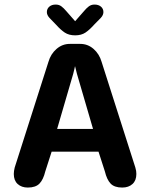

<svg xmlns="http://www.w3.org/2000/svg" viewBox="-20 -813 659 842"><path d="M102 9.5Q74.5 9.5 57.5 -6Q40.5 -21.5 40.5 -50Q40.5 -56.5 41.5 -63.5Q42.5 -70.5 44.5 -78.5L192.5 -542Q202.5 -576.5 228 -598.5Q253.5 -620.5 286 -620.5H332Q365 -620.5 390.2 -598.5Q415.5 -576.5 425.5 -542L573.5 -78.5Q576 -70.5 577 -63.5Q578 -56.5 578 -50Q578 -21.5 561 -6Q544 9.5 516 9.5Q481.5 9.5 465 -8Q448.5 -25.5 440 -61L412 -148H206.5L178.5 -61Q170 -25.5 153.2 -8Q136.5 9.5 102 9.5ZM230.5 -247.5H388L317.5 -489Q315 -498.5 313 -507.2Q311 -516 309 -523Q307.5 -516 305.5 -507.2Q303.5 -498.5 301 -489ZM422 -734.5 393 -705Q372.5 -682 354.5 -670Q336.5 -658 309.5 -658Q282.5 -658 264.2 -670Q246 -682 225.5 -705L197 -734.5Q185.5 -747 185.5 -760Q185.5 -774.5 196.2 -783.8Q207 -793 224 -793Q239 -793 249.2 -785.2Q259.5 -777.5 270 -765L309.5 -720L349 -765Q358.5 -776.5 369.2 -784.8Q380 -793 394.5 -793Q412 -793 422.8 -783.8Q433.5 -774.5 433.5 -760Q433.5 -754.5 431 -748Q428.5 -741.5 422 -734.5Z"/></svg>

Font: Sono Monospace SemiBold
Style: Regular
Weight: 600
Designer: Tyler Finck
Foundry: Tyler Finck
Version: Version 2.112